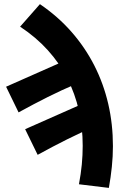

<svg xmlns="http://www.w3.org/2000/svg" viewBox="-20 -720 576 921"><path d="M502.2 181.3 358.7 163.9Q368 114.5 372.4 69.1Q376.7 23.8 376.7 -20.6Q376.7 -109.1 358.4 -189.9Q340 -270.7 303.1 -343.5Q266.2 -416.2 209.6 -478.9Q153 -541.7 76.4 -592.1L171.5 -700.1Q257.8 -641.4 323 -567Q388.2 -492.6 432.4 -405.9Q476.6 -319.1 499.2 -221.8Q521.7 -124.4 521.7 -18.9Q521.7 30.4 516.5 80.2Q511.4 130 502.2 181.3ZM160.6 22.7 100.6 -100.3 442.3 -251.5 436.4 -113.8Q367.4 -84.4 301 -51.1Q234.5 -17.9 160.6 22.7ZM69.1 -180.9 9.2 -304 350.8 -455.2 344.9 -317.4Q276 -288 209.5 -254.8Q143.1 -221.6 69.1 -180.9Z"/></svg>

Font: SourceSans3VF
Style: Regular
Weight: 200
Designer: Paul D. Hunt
Foundry: Adobe
Version: Version 3.052;hotconv 1.1.0;makeotfexe 2.6.0